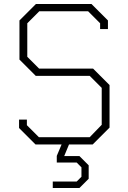

<svg xmlns="http://www.w3.org/2000/svg" viewBox="-20 -720 636 957"><path d="M526 -296V-84L442 0H324L300 58H376L422 104V171L376 217H243V185H362L386 161V114L362 90H263V57L287 0H157L75 -82V-124H114V-96L174 -36H427L487 -98V-282L427 -342H158L77 -423V-618L159 -700H436L518 -618V-575H479V-604L419 -664H176L116 -604V-437L175 -378H444Z"/></svg>

Font: Chakra Petch ExtraLight
Style: Regular
Weight: 275
Designer: Katatrad Aksorn Co.,Ltd.
Foundry: Cadson Demak Co.,Ltd.
Version: Version 1.000; ttfautohint (v1.6)